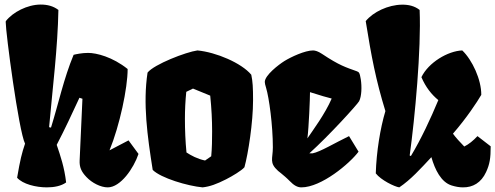

<svg xmlns="http://www.w3.org/2000/svg" viewBox="-20 -808 2162 838"><path d="M54.7 -32.2C79.6 -4.4 136.2 9.8 184.6 9.8C216.3 9.8 247.1 3.9 268.6 -11.7C261.2 -77.1 243.7 -128.4 227.5 -175.8C264.6 -247.1 294.4 -311.5 326.7 -381.3L339.8 -377L327.6 -107.9C326.2 -79.1 334.5 -59.1 357.4 -35.2C381.3 -9.8 419.4 9.8 450.2 9.8C506.3 9.8 563.5 -73.7 584.5 -136.2L541 -195.3L458 -151.9C502.4 -260.3 537.1 -423.3 537.1 -506.8C471.2 -559.6 400.9 -577.1 364.7 -577.1C336.9 -577.1 311.5 -571.3 301.3 -568.8C258.3 -465.3 235.8 -357.9 202.6 -251L200.7 -251.5L194.3 -252.9C210 -427.2 231.9 -600.1 234.9 -764.6C212.4 -781.7 186.5 -788.1 157.7 -788.1C99.1 -788.1 35.2 -754.4 5.4 -715.8C5.4 -714.8 4.9 -713.9 4.9 -711.9C4.9 -665 61.5 -237.3 89.4 -180.7C89.4 -180.2 88.9 -180.2 88.9 -179.7C75.7 -140.6 67.9 -110.8 54.7 -32.2Z M646.5 -66.4C682.1 -30.8 799.3 3.9 864.3 9.8C896 6.3 925.3 -4.4 966.8 -25.4C994.6 -39.6 1034.7 -63.5 1046.9 -78.1C1063.5 -138.7 1084.5 -273.4 1084.5 -370.6C1084.5 -425.3 1083 -452.6 1076.7 -481.9C1033.7 -533.2 923.3 -580.1 841.8 -587.9C792 -581.1 652.8 -527.3 624 -491.2C603.5 -356.4 623 -215.3 646.5 -66.4ZM793.9 -142.6C789.1 -191.9 787.1 -241.2 787.1 -289.6C787.1 -329.1 789.1 -368.2 793 -407.2L822.3 -421.4L897.5 -390.6C903.3 -334.5 905.8 -283.7 905.8 -234.4C905.8 -197.8 905.3 -161.6 901.9 -126L875 -107.4C840.8 -114.7 814 -129.4 793.9 -142.6Z M1193.8 -62C1199.2 -57.6 1210.9 -48.8 1224.6 -36.6C1231 -31.2 1237.3 -24.9 1243.7 -18.6C1263.7 2.4 1279.3 9.8 1295.4 9.8C1382.3 9.8 1505.9 -93.8 1544.9 -146L1503.4 -213.9C1440.4 -183.6 1377.4 -145 1344.2 -138.7H1330.1C1417 -216.8 1539.6 -352.1 1547.4 -366.2C1558.6 -387.7 1559.6 -430.2 1554.7 -461.9C1549.8 -491.7 1546.9 -493.2 1537.1 -497.1C1488.8 -514.6 1462.4 -521.5 1384.8 -573.2C1367.7 -584.5 1356 -587.4 1346.7 -587.9C1311 -587.9 1250.5 -559.6 1221.2 -541.5C1196.3 -525.9 1135.7 -479.5 1135.7 -450.2C1135.7 -444.3 1137.7 -437 1141.6 -423.8C1154.3 -381.8 1170.9 -261.7 1170.9 -165C1170.9 -114.3 1153.8 -98.1 1193.8 -62ZM1321.3 -203.6C1321.3 -204.1 1321.8 -204.6 1321.8 -205.1C1328.1 -254.4 1333 -378.4 1333 -405.8C1377.4 -391.6 1410.6 -381.8 1427.7 -377.9C1399.4 -311.5 1343.8 -236.8 1321.3 -203.6Z M1620.1 -51.3C1642.6 -22 1701.7 6.8 1722.7 9.8C1772.9 -23.9 1816.4 -72.3 1862.8 -122.1C1878.4 -67.4 1905.3 -12.7 1951.2 1.5C1968.3 6.8 1984.9 9.8 2000.5 9.8C2043.5 10.3 2080.1 -10.3 2101.6 -57.1C2117.7 -91.8 2121.6 -118.2 2121.6 -169.4L2064 -213.9C2044.9 -193.4 2025.9 -178.2 2006.3 -168.5C1990.7 -184.1 1966.8 -210.4 1957 -224.6C2016.1 -292.5 2062.5 -362.8 2080.6 -394C2081.1 -460 2041.5 -545.9 1997.6 -587.9C1934.6 -585.4 1850.1 -535.2 1819.3 -471.2C1837.9 -427.7 1863.3 -395.5 1893.1 -371.1C1859.4 -290 1818.8 -202.6 1773.4 -127L1768.1 -129.4C1791 -294.4 1818.8 -593.3 1811.5 -764.6C1790 -781.7 1763.2 -788.1 1734.4 -787.6C1674.3 -787.1 1607.9 -755.4 1576.2 -715.8C1601.1 -560.5 1620.1 -460 1662.1 -323.2C1639.6 -248 1623 -146 1620.1 -51.3Z"/></svg>

Font: Fruktur
Style: Regular
Weight: 400
Designer: Viktoriya Grabowska
Foundry: Viktoriya Grabowska
Version: Version 1.002